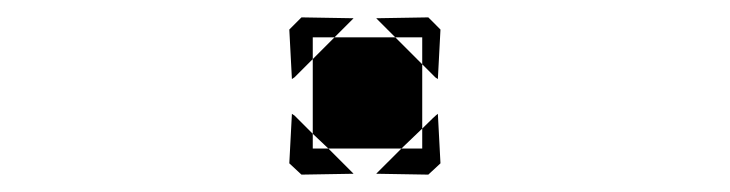

<svg xmlns="http://www.w3.org/2000/svg" viewBox="-20 -498 840 221"><path d="M473 -478 487 -464 484 -407 481 -409 466 -424V-455H435L413 -477ZM473 -297 413 -298 442 -327H466V-350Q481 -365 484 -367L487 -310ZM327 -297 313 -310 316 -367 319 -365Q319 -365 340 -344V-327H358L387 -298ZM327 -478 387 -477 365 -455H340V-430L319 -409L316 -407L313 -464ZM466 -424 435 -455H365L340 -430V-344L358 -327H442L466 -350Z"/></svg>

Font: Digital Numbers
Style: Regular
Weight: 400
Version: Version 001.102